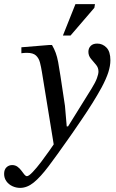

<svg xmlns="http://www.w3.org/2000/svg" viewBox="-96 -694 562 934"><path d="M2 220Q-18 220 -36 211.5Q-54 203 -65 187.5Q-76 172 -76 152Q-76 131 -64.5 120Q-53 109 -37 109Q-22 109 -11 117Q0 125 8 136Q16 147 22.5 155Q29 163 35 163Q44 163 63 143Q82 123 104 94Q126 65 144.5 38.5Q163 12 171 0L213 -79H235L350 -264Q368 -293 375.5 -313.5Q383 -334 383 -346Q383 -365 371 -379Q359 -393 346.5 -408Q334 -423 334 -442Q334 -459 345 -470.5Q356 -482 377 -482Q403 -482 422 -462.5Q441 -443 441 -401Q441 -374 431 -342.5Q421 -311 398 -268Q379 -233 353 -191.5Q327 -150 301 -112Q275 -74 256.5 -47Q238 -20 234 -15Q180 62 140.5 114.5Q101 167 68.5 193.5Q36 220 2 220ZM230 -63 168 25 108 -343Q104 -368 98.5 -389.5Q93 -411 79 -424Q65 -437 35 -437Q28 -437 21.5 -436.5Q15 -436 8 -435V-464L142 -475H157Q168 -456 175 -437Q182 -418 187 -391.5Q192 -365 198 -325L220 -179ZM247 -521H210L271 -674H366L363 -656Z"/></svg>

Font: STIX Two Text
Style: Italic
Weight: 400
Italic angle: -12°
Designer: Ross Mills, John Hudson & Paul Hanslow, Tiro Typeworks Ltd; with prior portions MicroPress Inc. and Coen Hoffman, Elsevi
Foundry: Tiro Typeworks Ltd
Version: Version 2.13 b171